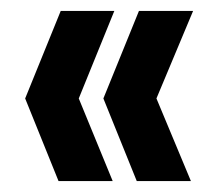

<svg xmlns="http://www.w3.org/2000/svg" viewBox="-20 -380 406 351"><path d="M333 -360 266 -200 329 -49H230L169 -200L234 -360ZM189 -360 124 -200 186 -49H87L26 -200L91 -360Z"/></svg>

Font: Fundamental  Brigade
Style: Regular
Weight: 400
Designer: Peter Wiegel, original typeface by Arno Drescher 1935
Foundry: Peter Wiegel
Version: Version 0.000 2012 initial release